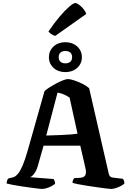

<svg xmlns="http://www.w3.org/2000/svg" viewBox="-20 -1238 854 1258"><path d="M256 0Q251 0 230.8 -2.2Q210.5 -4.5 181.5 -8.5Q152.5 -12.5 122 -17Q91.5 -21.5 65 -26.5Q38.5 -31.5 23.5 -35.5Q23.5 -47 27 -56Q30.5 -65 34.5 -68.5L48.5 -72Q60 -74 72.5 -79Q85 -84 99 -101Q113 -118 128.5 -154.2Q144 -190.5 162.5 -255L271.5 -640.5Q280 -649.5 299.8 -662.5Q319.5 -675.5 344 -688.8Q368.5 -702 390.8 -711Q413 -720 425 -720Q439.5 -720 465.5 -711.5Q491.5 -703 519 -689.5Q546.5 -676 564 -660.5L693 -98Q696 -87 702.2 -81.2Q708.5 -75.5 722 -74L785 -66.5Q788.5 -61 791.2 -57.2Q794 -53.5 795 -35.5Q787 -27.5 771.2 -19.2Q755.5 -11 738.2 -5.5Q721 0 708.5 0Q701.5 0 676.8 -3Q652 -6 618.5 -10.8Q585 -15.5 551.2 -20.8Q517.5 -26 491.2 -31.2Q465 -36.5 455 -40Q455 -52.5 460.2 -61.2Q465.5 -70 466 -71L499 -72.5Q511.5 -73 523.2 -76.8Q535 -80.5 540.8 -94.5Q546.5 -108.5 539 -140L506 -283.5H265.5L226.5 -146.5Q221.5 -129 212.8 -113.8Q204 -98.5 194.5 -88.8Q185 -79 176 -77L331.5 -65Q333 -62 337 -53.8Q341 -45.5 341 -34.5Q333.5 -26.5 317.5 -18.2Q301.5 -10 284.5 -5Q267.5 0 256 0ZM283 -350Q336 -351.5 376.8 -353.2Q417.5 -355 445.8 -357.2Q474 -359.5 488 -362L436 -598.5Q416 -612 396.5 -620Q377 -628 357 -631.5ZM408 -765.5Q361.5 -765.5 331 -793.2Q300.5 -821 300.5 -863Q300.5 -905.5 331 -933.5Q361.5 -961.5 408 -961.5Q455 -961.5 485.8 -933.5Q516.5 -905.5 516.5 -863Q516.5 -821 485.8 -793.2Q455 -765.5 408 -765.5ZM408 -823Q429 -823 440.8 -833.5Q452.5 -844 452.5 -863Q452.5 -883 440.8 -893.5Q429 -904 408 -904Q388 -904 376.2 -893.5Q364.5 -883 364.5 -863Q364.5 -844 376.2 -833.5Q388 -823 408 -823ZM341.5 -1002.5Q327 -1006.5 315 -1015.5Q303 -1024.5 297.5 -1031.5Q335 -1087 370.5 -1128.8Q406 -1170.5 433.5 -1194.2Q461 -1218 473 -1218Q482.5 -1218 497.2 -1207.5Q512 -1197 525.8 -1180.5Q539.5 -1164 545 -1146.5Z"/></svg>

Font: Texturina Medium
Style: Regular
Weight: 500
Designer: Guillermo Torres Carreño
Foundry: Omnibus-Type
Version: Version 1.003